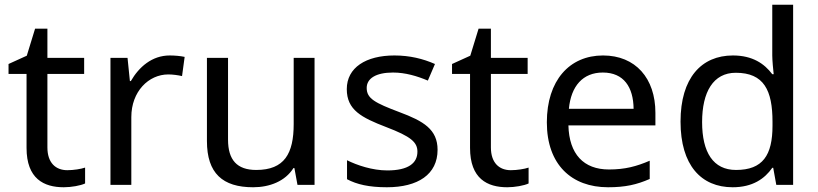

<svg xmlns="http://www.w3.org/2000/svg" viewBox="-20 -780 3451 810"><path d="M264 -62C215 -62 180 -93 180 -158V-468H335V-536H180V-659H128L93 -545L16 -510V-468H92V-156C92 -26 165 10 249 10C281 10 320 3 339 -6V-73C322 -67 290 -62 264 -62Z M696 -546C621 -546 566 -497 532 -438H528L518 -536H446V0H534V-286C534 -394 607 -466 690 -466C708 -466 731 -463 748 -459L759 -540C741 -544 716 -546 696 -546Z M1307 -536H1219V-257C1219 -132 1180 -63 1061 -63C980 -63 942 -105 942 -191V-536H853V-185C853 -49 919 10 1048 10C1117 10 1183 -15 1218 -71H1222L1235 0H1307Z M1826 -148C1826 -234 1767 -269 1665 -307C1562 -346 1527 -364 1527 -409C1527 -449 1566 -474 1638 -474C1690 -474 1740 -459 1785 -440L1815 -510C1765 -532 1709 -546 1644 -546C1524 -546 1443 -495 1443 -404C1443 -316 1505 -284 1609 -244C1714 -204 1741 -180 1741 -140C1741 -92 1703 -61 1614 -61C1551 -61 1486 -83 1444 -104V-24C1485 -2 1537 10 1612 10C1743 10 1826 -44 1826 -148Z M2135 -62C2086 -62 2051 -93 2051 -158V-468H2206V-536H2051V-659H1999L1964 -545L1887 -510V-468H1963V-156C1963 -26 2036 10 2120 10C2152 10 2191 3 2210 -6V-73C2193 -67 2161 -62 2135 -62Z M2524 -546C2382 -546 2287 -440 2287 -264C2287 -85 2392 10 2545 10C2618 10 2666 -1 2721 -25V-102C2665 -78 2617 -65 2549 -65C2442 -65 2381 -130 2378 -251H2745V-304C2745 -450 2661 -546 2524 -546ZM2523 -474C2612 -474 2652 -412 2653 -321H2380C2389 -417 2439 -474 2523 -474Z M3071 10C3155 10 3206 -26 3238 -72H3242L3255 0H3326V-760H3238V-546C3238 -526 3242 -484 3244 -467H3238C3205 -511 3155 -546 3072 -546C2939 -546 2851 -451 2851 -267C2851 -83 2938 10 3071 10ZM3085 -63C2989 -63 2942 -137 2942 -265C2942 -392 2989 -473 3084 -473C3203 -473 3239 -399 3239 -266V-250C3239 -125 3198 -63 3085 -63Z"/></svg>

Font: Noto Sans Caucasian Albanian
Style: Regular
Weight: 400
Designer: Monotype Design Team
Foundry: Monotype Imaging Inc.
Version: Version 2.005